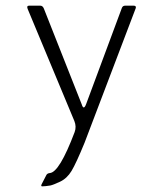

<svg xmlns="http://www.w3.org/2000/svg" viewBox="-20 -519 547 679"><path d="M285 -152 411 -491Q414 -499 423 -499H452Q463 -499 460 -490L279 -14Q249 59 233 85.5Q217 112 192.5 123.5Q168 135 158 137Q140 140 129 140Q124 140 127 133L144 100Q147 94 156 93Q190 91 244 -52Q251 -71 243 -91L78 -487Q73 -499 83 -499H122Q131 -499 135 -489L269 -150Q276 -127 285 -152Z"/></svg>

Font: Vivano Light
Style: Regular
Weight: 300
Designer: Joe Prince, Josias Burgherr
Version: Version 2.064;September 19, 2022;FontCreator 14.0.0.2877 64-